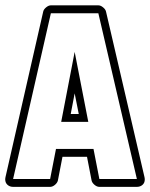

<svg xmlns="http://www.w3.org/2000/svg" viewBox="-22 -687 576 737"><path d="M533.7 2Q533.7 15.1 524.9 22.7Q516.1 30.3 503.4 30.3H359.4Q350.1 30.3 340.8 22.5Q331.5 14.6 329.6 5.9L312 -85H217.8L200.2 5.9Q198.2 14.6 189 22.5Q179.7 30.3 170.4 30.3H28.3Q15.6 30.3 6.8 22.5Q-2 14.6 -2 1.5Q-2 -0.5 -1.7 -2.4Q-1.5 -4.4 -1 -6.8L144 -643.1Q146 -651.4 155.3 -658.9Q164.6 -666.5 173.3 -666.5H355.5Q364.3 -666.5 373.5 -658.9Q382.8 -651.4 384.8 -643.1L532.7 -6.8Q533.2 -4.4 533.4 -2.4Q533.7 -0.5 533.7 2ZM249.5 -249.5H280.3L264.6 -328.6ZM355.5 -636.2H173.3L28.3 0H170.4L192.9 -115.2H336.9L359.4 0H503.4ZM264.6 -487.8 316.9 -219.2H212.9Z"/></svg>

Font: Akaash Gobhi Outlined
Style: Regular
Weight: 400
Designer: Kulbir Singh Thind, MD
Foundry: Punjab Online
Version: Version 1.200